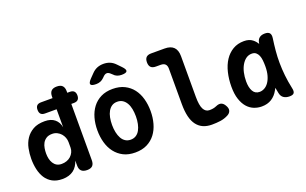

<svg xmlns="http://www.w3.org/2000/svg" viewBox="-89 -1197 2578 1619"><g transform="rotate(-20 1200.0 -387.5)"><path d="M296 -560Q270 -560 258 -572.5Q246 -585 246 -610Q246 -635 258 -647.5Q270 -660 296 -660H399V-674Q399 -707 415 -723.5Q431 -740 465 -740Q499 -740 515 -723.5Q531 -707 531 -674V-660H554Q579 -660 591.5 -647.5Q604 -635 604 -610Q604 -585 591.5 -572.5Q579 -560 554 -560H531V-55Q531 -22 515.5 -6Q500 10 466.5 10Q433 10 416 -6Q399 -22 399 -55V-99Q391 -75 378 -54.5Q365 -34 346.5 -20Q328 -6 303 2Q278 10 246 10Q193 10 156 -10.5Q119 -31 97 -65.5Q75 -100 65 -145Q55 -190 55 -239Q55 -286 64.5 -332.5Q74 -379 98.5 -416Q123 -453 164 -476.5Q205 -500 269 -500Q325 -500 358 -472.5Q391 -445 399 -398V-560ZM283 -112Q307 -112 328 -119.5Q349 -127 364.5 -141Q380 -155 389.5 -174.5Q399 -194 399 -216V-265Q399 -286 391.5 -306Q384 -326 370 -342Q356 -358 336 -368Q316 -378 292 -378Q259 -378 238.5 -364.5Q218 -351 207 -331Q196 -311 192 -286.5Q188 -262 188 -240Q188 -215 193 -192.5Q198 -170 209.5 -151.5Q221 -133 239 -122.5Q257 -112 283 -112Z M900 10Q839 10 794.5 -12.5Q750 -35 720 -74Q690 -113 675.5 -165Q661 -217 661 -275Q661 -334 675.5 -385.5Q690 -437 719.5 -476Q749 -515 794 -537.5Q839 -560 900 -560Q961 -560 1006 -537.5Q1051 -515 1080.5 -476.5Q1110 -438 1124.5 -386Q1139 -334 1139 -275Q1139 -217 1124.5 -165Q1110 -113 1080.5 -74Q1051 -35 1006 -12.5Q961 10 900 10ZM900 -105Q927 -105 947.5 -118Q968 -131 981 -154.5Q994 -178 1000.5 -209Q1007 -240 1007 -275Q1007 -311 1001 -342Q995 -373 981.5 -396Q968 -419 948 -432Q928 -445 900 -445Q872 -445 852 -432Q832 -419 818.5 -395.5Q805 -372 799 -341Q793 -310 793 -275Q793 -240 799.5 -209Q806 -178 819 -154.5Q832 -131 852.5 -118Q873 -105 900 -105ZM786 -645Q744 -645 737.5 -660Q731 -675 760 -705L795 -741Q817 -764 843 -774.5Q869 -785 900 -785Q931 -785 957 -774.5Q983 -764 1005 -741L1040 -705Q1069 -675 1062.5 -660Q1056 -645 1014 -645Q993 -645 975 -652Q957 -659 943 -675L933 -684Q916 -701 900 -701Q884 -701 867 -684L857 -674Q842 -659 824.5 -652Q807 -645 786 -645Z M1538 -256Q1538 -181 1556 -146.5Q1574 -112 1609 -112Q1625 -112 1640.5 -114.5Q1656 -117 1672 -124Q1701 -137 1720.5 -129.5Q1740 -122 1753 -98Q1769 -71 1762.5 -50Q1756 -29 1732 -17Q1699 0 1663 5Q1627 10 1587 10Q1543 10 1509.5 -4.5Q1476 -19 1452.5 -49.5Q1429 -80 1417.5 -127.5Q1406 -175 1406 -240V-558Q1406 -585 1392.5 -598.5Q1379 -612 1352 -612H1309Q1279 -612 1264.5 -626.5Q1250 -641 1250 -671Q1250 -701 1264.5 -715.5Q1279 -730 1309 -730H1430Q1484 -730 1511 -703Q1538 -676 1538 -622Z M2034 10Q1998 10 1964.5 -3.5Q1931 -17 1905.5 -46Q1880 -75 1864.5 -121.5Q1849 -168 1849 -234Q1849 -301 1863.5 -361Q1878 -421 1907 -465Q1936 -509 1979 -534.5Q2022 -560 2079 -560Q2126 -560 2155 -537Q2178 -519 2193 -493Q2194 -497 2194 -501Q2199 -531 2217.5 -545.5Q2236 -560 2266 -560Q2297 -560 2309 -545.5Q2321 -531 2317 -501Q2309 -446 2304 -392Q2299 -338 2299.5 -283.5Q2300 -229 2306 -171Q2312 -113 2326 -48Q2333 -18 2323.5 -4Q2314 10 2283 10Q2252 10 2231 -4Q2210 -18 2204 -48Q2198 -74 2194 -99Q2189 -89 2183 -79Q2160 -37 2123 -13.5Q2086 10 2034 10ZM2059 -112Q2081 -112 2102.5 -123.5Q2124 -135 2140.5 -158.5Q2157 -182 2167 -217Q2177 -252 2177 -299Q2177 -326 2174.5 -351.5Q2172 -377 2164 -396Q2156 -415 2142 -426.5Q2128 -438 2105 -438Q2076 -438 2053.5 -422Q2031 -406 2014.5 -378Q1998 -350 1989.5 -313Q1981 -276 1981 -234Q1981 -179 2000 -145.5Q2019 -112 2059 -112Z"/></g></svg>

Font: Maple Mono NL
Style: Bold
Weight: 700
Monospace: yes
Designer: subframe7536
Version: Version 7.000